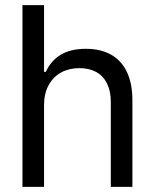

<svg xmlns="http://www.w3.org/2000/svg" viewBox="-20 -727 602 747"><path d="M151.4 0H67.4V-707H151.4V-447.3H158.2Q177.7 -490.2 215.8 -513.7Q253.9 -537.1 314.5 -537.1Q370.1 -537.1 410.6 -515.1Q451.2 -493.2 473.1 -448.2Q495.1 -403.3 495.1 -336.9V0H411.1V-331.1Q411.1 -372.1 396.5 -401.9Q381.8 -431.6 354.5 -446.8Q327.1 -461.9 289.1 -461.9Q249 -461.9 218.3 -445.3Q187.5 -428.7 169.4 -396Q151.4 -363.3 151.4 -318.4Z"/></svg>

Font: Pretendard Std Variable
Style: Regular
Weight: 400
Designer: Base glyphs from Inter by Rasmus Andersson; Hangeul glyphs from Noto Sans CJK(Source Han Sans) by Jang Soo-young and Kan
Foundry: Kil Hyung-jin
Version: Version 1.309;Glyphs 3.2 (3225)